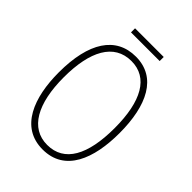

<svg xmlns="http://www.w3.org/2000/svg" viewBox="-239 -1039 1070 1070"><g transform="rotate(45 295.5 -504.0)"><path d="M409 -925H183V-893H409ZM535 -451C535 -667 463 -817 298 -817C141 -817 56 -687 56 -451C56 -254 120 -83 296 -83C472 -83 535 -249 535 -451ZM95 -451C95 -657 161 -782 298 -782C429 -782 496 -663 496 -451C496 -240 431 -119 296 -119C164 -119 95 -244 95 -451Z"/></g></svg>

Font: Noto Sans Kannada UI Condensed ExtraLight
Style: Regular
Weight: 200
Width: 3
Designer: Jelle Bosma - Monotype Design Team
Foundry: Monotype Imaging Inc.
Version: Version 2.005